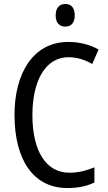

<svg xmlns="http://www.w3.org/2000/svg" viewBox="-20 -936 542 966"><path d="M309 -916C279 -916 260 -897 260 -858C260 -822 279 -802 309 -802C338 -802 356 -822 356 -858C356 -896 339 -916 309 -916ZM325 -648C370 -648 410 -634 444 -614L476 -687C431 -712 379 -725 324 -725C145 -725 53 -565 53 -358C53 -129 150 10 318 10C374 10 416 1 455 -18V-94C416 -78 375 -67 329 -67C211 -67 143 -177 143 -357C143 -519 202 -648 325 -648Z"/></svg>

Font: Noto Sans Gujarati UI Condensed
Style: Regular
Weight: 400
Width: 3
Designer: Jelle Bosma - Monotype Design Team, Universal Thirst
Foundry: Monotype Imaging Inc.
Version: Version 2.106